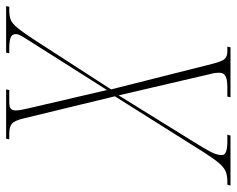

<svg xmlns="http://www.w3.org/2000/svg" viewBox="-140 -662 754 611"><g transform="rotate(-90 236.5 -357.0)"><path d="M-49 0 -46 -10H-36Q-18 -10 -5 -15Q8 -20 21.5 -35.5Q35 -51 55 -82L235 -368L165 -657Q158 -687 148 -695.5Q138 -704 117 -704H98L100 -714H257L255 -704H217Q201 -704 195.5 -699Q190 -694 190 -683Q190 -676 192 -665.5Q194 -655 197 -642L255 -393L409 -636Q420 -653 426.5 -664.5Q433 -676 433 -683Q433 -696 421 -700Q409 -704 387 -704H372L374 -714H522L520 -704H509Q491 -704 479 -699.5Q467 -695 453 -678Q439 -661 414 -623L257 -380L339 -55Q347 -24 355.5 -17Q364 -10 378 -10H393L391 0H232L234 -10H264Q287 -10 298.5 -15.5Q310 -21 310 -35Q310 -43 309 -50Q308 -57 306 -64L238 -356L90 -117Q68 -82 58 -62.5Q48 -43 48 -27Q48 -10 91 -10H113L110 0Z"/></g></svg>

Font: Noto Serif Display ExtraCondensed Thin
Style: Italic
Weight: 100
Width: 2
Italic angle: -12°
Designer: Monotype Design Team
Foundry: Monotype Imaging Inc.
Version: Version 2.009